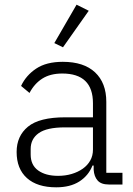

<svg xmlns="http://www.w3.org/2000/svg" viewBox="-20 -788 567 820"><path d="M445 0Q412 0 397 -17Q382 -34 380 -63V-81H375Q358 -38 319 -13Q280 12 220 12Q139 12 95 -27.5Q51 -67 51 -139Q51 -207 99.5 -247Q148 -287 259 -287H377V-347Q377 -474 246 -474Q195 -474 161 -452.5Q127 -431 106 -391L70 -421Q91 -466 134.5 -495Q178 -524 248 -524Q338 -524 386 -479Q434 -434 434 -353V-50H503V0ZM228 -37Q259 -37 286 -45Q313 -53 333.5 -67.5Q354 -82 365.5 -102.5Q377 -123 377 -149V-244H257Q180 -244 145.5 -219.5Q111 -195 111 -152V-128Q111 -83 143 -60Q175 -37 228 -37ZM249 -586 212 -604 307 -768 359 -742Z"/></svg>

Font: IBM Plex Sans Arabic Light
Style: Regular
Weight: 300
Designer: Mike Abbink, Paul van der Laan, Pieter van Rosmalen, Wael Morcos, Khajak Apelian
Foundry: Bold Monday
Version: Version 1.2